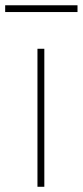

<svg xmlns="http://www.w3.org/2000/svg" viewBox="-55 -715 317 735"><path d="M88.4 -528.3V0H114.7V-528.3ZM-35.2 -694.8V-668.9H241.7V-694.8Z"/></svg>

Font: Vazirmatn Thin
Style: Regular
Weight: 100
Designer: Saber Rastikerdar
Foundry: Saber Rastikerdar
Version: Version 33.003